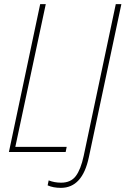

<svg xmlns="http://www.w3.org/2000/svg" viewBox="-20 -734 606 927"><path d="M297 0 302 -25H54L201 -714H174L23 0ZM409 25 566 -714H539L384 19Q370 84 346 116Q322 148 275 148Q243 148 215 137L210 161Q237 173 274 173Q378 173 409 25Z"/></svg>

Font: Noto Sans Display SemiCondensed Thin
Style: Italic
Weight: 250
Width: 4
Designer: Monotype Design team
Foundry: Monotype Imaging Inc.
Version: 1.000